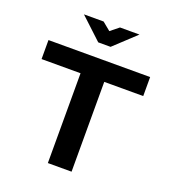

<svg xmlns="http://www.w3.org/2000/svg" viewBox="-156 -995 991 1111"><g transform="rotate(20 340.0 -440.0)"><path d="M653 -670H27V-553H267V0H413V-553H653ZM169 -880 302 -756H378L511 -880H391L340 -839L290 -880Z"/></g></svg>

Font: LT Wave Bold
Style: Regular
Weight: 700
Designer: Daniel Lyons
Version: Version 2.5 (Glyphs App)